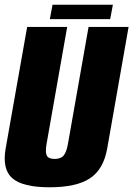

<svg xmlns="http://www.w3.org/2000/svg" viewBox="-30 -789 565 813"><path d="M180 4Q66.5 4 22.5 -34Q-21.5 -72 -6 -160.5L85 -675H254.5L167.5 -181.5Q161 -146 167.8 -131Q174.5 -116 201 -116Q228 -116 240 -131Q252 -146 258 -181.5L345 -675H514.5L424 -160.5Q408.5 -72 351 -34Q293.5 4 180 4ZM181 -708 192.5 -769H448L436.5 -708Z"/></svg>

Font: Anybody Condensed ExtraBold
Style: Italic
Weight: 800
Width: 3
Italic angle: -10°
Designer: Tyler Finck
Foundry: Etcetera Type Company
Version: Version 1.010; ttfautohint (v1.8.3) -l 8 -r 50 -G 200 -x 14 